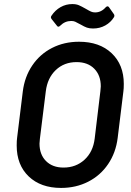

<svg xmlns="http://www.w3.org/2000/svg" viewBox="-20 -913 643 943"><path d="M62 -198Q62 -223 64 -236L92 -464Q101 -536 138.5 -591.5Q176 -647 235.5 -677.5Q295 -708 368 -708Q469 -708 528.5 -651.5Q588 -595 588 -501Q588 -477 586 -464L558 -236Q549 -163 511 -107Q473 -51 413 -20.5Q353 10 280 10Q180 10 121 -46.5Q62 -103 62 -198ZM445 -232 473 -465Q475 -481 475 -489Q475 -543 443 -575.5Q411 -608 356 -608Q295 -608 254 -569Q213 -530 205 -465L176 -232Q174 -216 174 -208Q174 -154 206 -122Q238 -90 292 -90Q353 -90 395 -128.5Q437 -167 445 -232ZM377 -792Q357 -803 349 -806.5Q341 -810 330 -810Q299 -810 276 -787Q266 -777 260 -786L233 -820Q230 -825 230 -828Q230 -832 233 -836Q251 -863 277.5 -878Q304 -893 335 -893Q354 -893 367 -887.5Q380 -882 401 -870Q418 -860 427 -856Q436 -852 447 -852Q477 -852 499 -877Q504 -882 508 -882Q512 -882 515 -878L539 -844Q544 -837 540 -829Q524 -803 497 -788Q470 -773 437 -773Q419 -773 406.5 -777.5Q394 -782 377 -792Z"/></svg>

Font: Barlow SemiBold
Style: Italic
Weight: 600
Italic angle: -7°
Designer: Jeremy Tribby
Foundry: Tribby Type
Version: Version 1.408